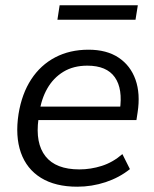

<svg xmlns="http://www.w3.org/2000/svg" viewBox="-20 -700 584 729"><path d="M273.3 8.9Q190.2 8.9 135.6 -24.7Q81.1 -58.4 59.2 -120.6Q37.4 -182.8 50.4 -267.3Q62.9 -344.3 98.6 -398.8Q134.3 -453.3 189.7 -482.3Q245.1 -511.3 316 -511.3Q385.3 -511.3 430.4 -481.1Q475.5 -451 494.5 -397.6Q513.4 -344.2 502.5 -273.4L498 -244H108.7L116.6 -295.2H452.9L434.9 -280.8Q447 -362.9 415.9 -406.8Q384.8 -450.7 311.5 -450.7Q258.9 -450.7 220.7 -427.5Q182.6 -404.3 159.5 -363.9Q136.5 -323.5 129.5 -271.9L126.1 -248.5Q113.5 -156.2 152.8 -106.5Q192 -56.8 281.4 -56.8Q324.6 -56.8 366.6 -70.2Q408.6 -83.6 444.7 -114.9L473.3 -57.9Q433.3 -25.8 381.1 -8.4Q328.8 8.9 273.3 8.9ZM198 -625 206.4 -679.9H503.3L494.5 -625Z"/></svg>

Font: Mulish ExtraLight
Style: Italic
Weight: 200
Italic angle: -9°
Designer: Vernon Adams
Foundry: Vernon Adams
Version: Version 3.603